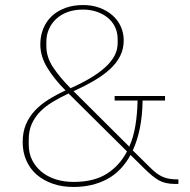

<svg xmlns="http://www.w3.org/2000/svg" viewBox="-20 -730 753 762"><path d="M272 12Q226 12 189 -1Q152 -14 125.5 -37Q99 -60 84.5 -93Q70 -126 70 -166Q70 -206 83 -236.5Q96 -267 118.5 -291Q141 -315 172 -334.5Q203 -354 240 -371Q196 -415 168 -460.5Q140 -506 140 -554Q140 -588 152 -617Q164 -646 186 -666.5Q208 -687 239.5 -698.5Q271 -710 310 -710Q346 -710 375.5 -699Q405 -688 426.5 -669Q448 -650 459.5 -624.5Q471 -599 471 -570Q471 -536 457 -508Q443 -480 417 -456Q391 -432 354.5 -410.5Q318 -389 272 -368L493 -148Q510 -186 517.5 -232.5Q525 -279 526 -331H435V-349H635V-331H546Q545 -270 535 -221Q525 -172 507 -133L574 -67Q588 -53 599.5 -44Q611 -35 624 -29Q637 -23 652 -20.5Q667 -18 688 -18V0H675Q636 0 611 -14Q586 -28 553 -61L498 -115Q462 -49 404 -18.5Q346 12 272 12ZM260 -380Q303 -399 337.5 -419.5Q372 -440 396.5 -462Q421 -484 434 -508Q447 -532 447 -560V-574Q447 -602 436 -624Q425 -646 406 -661Q387 -676 362 -684Q337 -692 310 -692Q275 -692 248 -682Q221 -672 202.5 -654.5Q184 -637 174 -614Q164 -591 164 -564V-546Q164 -503 191 -462.5Q218 -422 260 -380ZM272 -8Q353 -8 404 -40.5Q455 -73 484 -129L252 -359Q218 -343 189 -325.5Q160 -308 139 -286.5Q118 -265 106 -238Q94 -211 94 -176V-156Q94 -122 107.5 -95Q121 -68 144.5 -48.5Q168 -29 200.5 -18.5Q233 -8 272 -8Z"/></svg>

Font: IBM Plex Serif Thin
Style: Regular
Weight: 100
Designer: Mike Abbink, Paul van der Laan, Pieter van Rosmalen
Foundry: Bold Monday
Version: Version 3.001